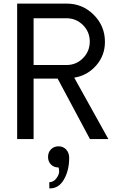

<svg xmlns="http://www.w3.org/2000/svg" viewBox="-20 -770 632 1063"><path d="M391 -340C439.7 -348 480.2 -370.5 512.5 -407.5C544.8 -444.5 561 -488 561 -538C561 -596.7 540.3 -646.7 499 -688C457.7 -729.3 408 -750 350 -750H75V0H166V-335H299L478 0H580ZM166 -410V-669H348C383.3 -669 413.7 -656.5 439 -631.5C464.3 -606.5 477 -576 477 -540C477 -504 464.5 -473.3 439.5 -448C414.5 -422.7 384 -410 348 -410ZM304 40C287.3 40 273.5 45.5 262.5 56.5C251.5 67.5 246 81.7 246 99C246 115.7 251.3 129.5 262 140.5C272.7 151.5 286.3 157 303 157C305.7 159 307.2 166 307.5 178C307.8 190 302.8 203 292.5 217C282.2 231 269 238.3 253 239V273C287 274.3 313.8 258.2 333.5 224.5C353.2 190.8 363 150.7 363 104C363 85.3 357.5 70 346.5 58C335.5 46 321.3 40 304 40Z"/></svg>

Font: Orkney
Style: Regular
Weight: 400
Designer: Samuel Oakes and Alfredo Marco Pradil
Foundry: Alfredo Marco Pradil
Version: 1.0; ttfautohint (v1.5)